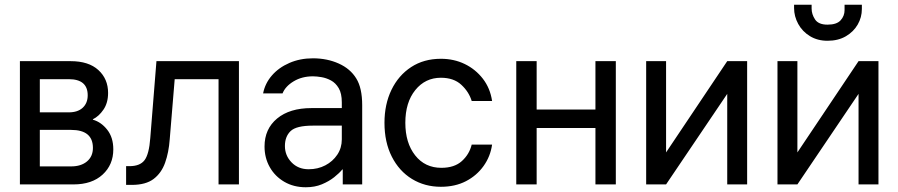

<svg xmlns="http://www.w3.org/2000/svg" viewBox="-20 -778 3790 810"><path d="M64 0V-520H278Q354 -520 395 -482.5Q436 -445 436 -386Q436 -344 416.5 -315.5Q397 -287 372 -275V-273Q407 -263 432.5 -230.5Q458 -198 458 -148Q458 -83 413 -41.5Q368 0 290 0ZM270 -444H148V-304H270Q308 -304 329 -323.5Q350 -343 350 -376Q350 -444 270 -444ZM280 -230H148V-76H280Q322 -76 347 -97Q372 -118 372 -154Q372 -230 280 -230Z M536 2H512V-77H526Q571 -77 590 -102.5Q609 -128 614 -196L640 -520H988V0H902V-444H717L696 -190Q692 -135 676.5 -91.5Q661 -48 628 -23Q595 2 536 2Z M1270 12Q1219 12 1179.5 -11Q1140 -34 1118 -73Q1096 -112 1096 -160Q1096 -234 1149 -278Q1202 -322 1294 -322H1422V-346Q1422 -384 1409 -406Q1396 -428 1376.5 -438.5Q1357 -449 1336.5 -452.5Q1316 -456 1300 -456Q1254 -456 1219 -435Q1184 -414 1172 -384H1090Q1098 -426 1127 -459.5Q1156 -493 1201 -512.5Q1246 -532 1300 -532Q1360 -532 1409 -510Q1458 -488 1483 -447Q1508 -407 1508 -334V0H1426V-63H1424Q1412 -48 1390 -30.5Q1368 -13 1338 -0.5Q1308 12 1270 12ZM1282 -64Q1321 -64 1352.5 -80.5Q1384 -97 1403 -125.5Q1422 -154 1422 -190V-248H1300Q1230 -248 1206 -225Q1182 -202 1182 -162Q1182 -122 1210 -93Q1238 -64 1282 -64Z M1840 10Q1772 10 1718 -23Q1664 -56 1633 -117Q1602 -178 1602 -260Q1602 -338 1631.5 -399Q1661 -460 1714.5 -495Q1768 -530 1840 -530Q1895 -530 1940.5 -508Q1986 -486 2017 -446Q2048 -406 2056 -352H1970Q1958 -391 1926 -420.5Q1894 -450 1840 -450Q1774 -450 1732 -398Q1690 -346 1690 -260Q1690 -175 1731.5 -122.5Q1773 -70 1842 -70Q1897 -70 1928.5 -98.5Q1960 -127 1970 -168H2056Q2049 -118 2020 -77.5Q1991 -37 1945.5 -13.5Q1900 10 1840 10Z M2158 0V-520H2244V-316H2492V-520H2578V0H2492V-238H2244V0Z M2706 0V-520H2790V-135L3048 -520H3132V0H3048V-382L2790 0Z M3260 0V-520H3344V-135L3602 -520H3686V0H3602V-382L3344 0ZM3471 -606Q3429 -606 3397 -625.5Q3365 -645 3347.5 -677Q3330 -709 3330 -744V-758H3404V-742Q3404 -718 3418.5 -696Q3433 -674 3471 -674Q3510 -674 3526.5 -692.5Q3543 -711 3543 -735V-758H3616V-740Q3616 -705 3598.5 -674.5Q3581 -644 3548.5 -625Q3516 -606 3471 -606Z"/></svg>

Font: Liter
Style: Regular
Weight: 400
Designer: Anton Skugarov
Foundry: skugi
Version: Version 1.004; ttfautohint (v1.8.4.7-5d5b)